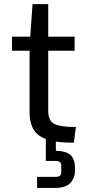

<svg xmlns="http://www.w3.org/2000/svg" viewBox="-20 -698 446 945"><path d="M125.5 -147.9V-448.2H39.1V-517.6H128.9L140.1 -677.7H217.3V-517.6H347.2V-448.2H217.3V-153.8Q217.3 -102.5 247.6 -87.9Q277.8 -73.2 343.3 -73.2H353.5L343.8 3.9H330.1Q224.1 3.9 174.8 -29.3Q125.5 -62.5 125.5 -147.9ZM162.6 227.1V172.4H254.4Q270 172.4 275.9 165.8Q281.7 159.2 281.7 149.9V116.7Q281.7 106.9 274.9 100.6Q268.1 94.2 254.4 94.2H205.6V-14.6H254.9V43.9Q306.6 45.4 327.9 65.9Q349.1 86.4 349.1 127.9V142.6Q349.1 177.2 326.7 202.1Q304.2 227.1 249 227.1Z"/></svg>

Font: Monda
Style: Regular
Weight: 400
Designer: Vernon Adams
Foundry: Vernon Adams
Version: Version 2.100; ttfautohint (v1.8.3)